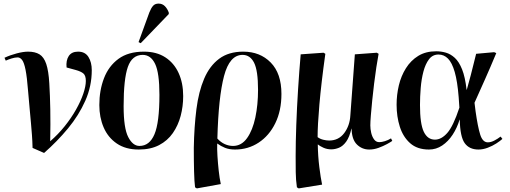

<svg xmlns="http://www.w3.org/2000/svg" viewBox="-20 -817 2835 1067"><path d="M225 33 161 5Q160 -35 157.5 -67.5Q155 -100 152 -134Q149 -168 145 -210.5Q141 -253 136 -312Q130 -389 122 -429Q114 -469 103 -483.5Q92 -498 78 -498Q63 -498 44 -492Q25 -486 12 -480L5 -496Q37 -511 73.5 -520.5Q110 -530 136 -530Q175 -530 199.5 -515Q224 -500 237 -461.5Q250 -423 254 -354Q258 -287 259.5 -209Q261 -131 259 -32Q303 -70 339.5 -115.5Q376 -161 402.5 -208Q429 -255 443 -296.5Q457 -338 457 -367Q457 -397 443.5 -408.5Q430 -420 401 -428L350 -442Q346 -481 362 -505.5Q378 -530 414 -530Q453 -530 471.5 -500.5Q490 -471 490 -427Q490 -338 454 -257Q418 -176 358 -103.5Q298 -31 225 33Z M751 14Q678 14 629 -19.5Q580 -53 556 -109Q532 -165 532 -233Q532 -315 558 -382.5Q584 -450 638.5 -490Q693 -530 780 -530Q850 -530 898.5 -498.5Q947 -467 972.5 -411.5Q998 -356 998 -283Q998 -226 984 -173Q970 -120 940.5 -77.5Q911 -35 864 -10.5Q817 14 751 14ZM755 -6Q811 -6 838.5 -71Q866 -136 866 -290Q866 -412 842 -462Q818 -512 773 -512Q714 -512 690.5 -445Q667 -378 667 -227Q667 -105 692.5 -55.5Q718 -6 755 -6ZM762 -577 750 -583 810 -748Q820 -773 831 -785Q842 -797 861 -797Q882 -797 896 -783Q910 -769 918 -747V-739Z M1074 230 1064 224Q1060 193 1058.5 136Q1057 79 1057 5Q1059 -112 1071.5 -210Q1084 -308 1114.5 -379.5Q1145 -451 1198 -490.5Q1251 -530 1332 -530Q1425 -530 1484.5 -469.5Q1544 -409 1544 -295Q1544 -202 1510 -132.5Q1476 -63 1417.5 -24.5Q1359 14 1286 14Q1254 14 1230.5 4.5Q1207 -5 1188 -19H1187Q1186 11 1188.5 51Q1191 91 1195.5 132Q1200 173 1207 206ZM1275 -6Q1322 -6 1353 -49.5Q1384 -93 1399 -164Q1414 -235 1414 -318Q1414 -425 1392 -468.5Q1370 -512 1328 -512Q1256 -512 1225 -394.5Q1194 -277 1188 -47Q1207 -26 1229.5 -16Q1252 -6 1275 -6Z M1640 230 1630 224Q1624 183 1623.5 139.5Q1623 96 1623 51Q1623 -25 1626.5 -122Q1630 -219 1636.5 -321Q1643 -423 1651 -515L1778 -524L1788 -518Q1765 -353 1755 -236.5Q1745 -120 1745 -55Q1758 -45 1776 -40.5Q1794 -36 1809 -36Q1862 -36 1893 -77.5Q1924 -119 1927 -176L1952 -515L2074 -524L2084 -518Q2078 -487 2071.5 -443.5Q2065 -400 2059 -352Q2053 -304 2048.5 -258.5Q2044 -213 2041 -176.5Q2038 -140 2038 -120Q2038 -100 2043 -78.5Q2048 -57 2059 -42Q2070 -27 2088 -27Q2101 -27 2119 -32.5Q2137 -38 2153 -48L2160 -34Q2152 -28 2131 -16.5Q2110 -5 2084 4.5Q2058 14 2032 14Q1992 14 1963.5 -14Q1935 -42 1934 -102H1933Q1922 -55 1904 -30Q1886 -5 1864 4Q1842 13 1821 13Q1797 13 1776.5 3.5Q1756 -6 1747 -14H1746Q1747 51 1754.5 111Q1762 171 1770 209Z M2364 14Q2299 14 2259.5 -21Q2220 -56 2202 -112.5Q2184 -169 2184 -235Q2184 -290 2196.5 -342.5Q2209 -395 2236 -438Q2263 -481 2304.5 -506.5Q2346 -532 2404 -532Q2431 -532 2457.5 -524.5Q2484 -517 2507.5 -495.5Q2531 -474 2548 -431.5Q2565 -389 2573 -318H2574Q2587 -365 2596 -398.5Q2605 -432 2611.5 -460Q2618 -488 2626 -518L2726 -527L2738 -522Q2703 -438 2675 -375.5Q2647 -313 2617 -246L2623 -198Q2635 -113 2648.5 -69.5Q2662 -26 2691 -26Q2708 -26 2726.5 -35.5Q2745 -45 2762 -58L2772 -45Q2760 -34 2738.5 -20Q2717 -6 2690.5 4Q2664 14 2639 14Q2588 14 2562.5 -21.5Q2537 -57 2535 -152H2534Q2520 -106 2495.5 -68.5Q2471 -31 2437.5 -8.5Q2404 14 2364 14ZM2397 -41Q2433 -41 2466 -78.5Q2499 -116 2533 -219L2529 -277Q2522 -365 2507 -417Q2492 -469 2469.5 -491.5Q2447 -514 2417 -514Q2384 -514 2364 -487.5Q2344 -461 2333 -419Q2322 -377 2318 -328Q2314 -279 2314 -233Q2314 -129 2335 -85Q2356 -41 2397 -41Z"/></svg>

Font: Literata 72pt SemiBold
Style: Italic
Weight: 600
Italic angle: -2°
Designer: Latin by Veronika Burian and Jose Scaglione. Greek by Irene Vlachou. Cyrillic by Vera Evstafieva
Foundry: TypeTogether
Version: Version 3.002